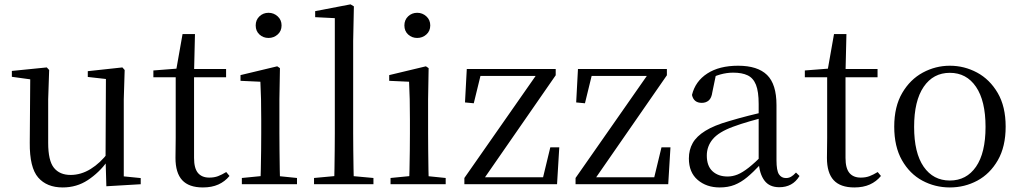

<svg xmlns="http://www.w3.org/2000/svg" viewBox="-20 -825 4573 860"><path d="M260.9 14.6Q189.8 14.6 151.1 -29.8Q112.3 -74.2 113.3 -185.8L115.5 -483.7L137.7 -466.6L33.1 -481V-507.3L189.5 -523L200.2 -511.5L195.8 -380.4V-185.1Q195.8 -105.3 221.6 -73.3Q247.4 -41.4 296.3 -41.4Q342.8 -41.4 386.1 -68.1Q429.4 -94.9 464.9 -141.8L488.1 -103H461.7Q423.1 -51 373.2 -18.2Q323.3 14.6 260.9 14.6ZM456.4 9.3 452.8 -114.1V-115.5L454.4 -471.2L373.2 -480.3V-506.2L528.2 -523L538.4 -511.5L534.4 -380.4V-35L610.3 -27.4V0.2Z M807.9 -478.9V-516H992.7V-478.9ZM888.8 14.6Q826.2 14.6 796.1 -18Q766 -50.7 766 -117.7Q766 -142.1 766.5 -161.1Q767 -180.1 767 -207.1V-478.9H667V-509.4L787.6 -518.8L768 -504.4L797.7 -672.5H853.3L849.2 -500.6V-489V-117.5Q849.2 -71.2 866.7 -50.3Q884.2 -29.5 917.3 -29.5Q939.5 -29.5 956.5 -35.9Q973.4 -42.3 993.4 -54.4L1007.9 -36.8Q987.4 -11.8 958 1.4Q928.6 14.6 888.8 14.6Z M1063.3 0V-27.8L1173.1 -38.6H1204.5L1310.3 -27.8V0ZM1146.3 0Q1147.3 -24.4 1148.2 -65.3Q1149.1 -106.3 1149.6 -150.7Q1150.1 -195.1 1150.1 -228.5V-288.8Q1150.1 -339.6 1149.2 -380.6Q1148.3 -421.6 1146.3 -458.9L1057.3 -463V-488.6L1221.7 -528L1233.9 -519.8L1231.5 -380.2V-228.5Q1231.5 -195.1 1232 -150.7Q1232.5 -106.3 1233.1 -65.3Q1233.7 -24.4 1234.7 0ZM1182.8 -655Q1158.9 -655 1142.1 -670.5Q1125.3 -686 1125.3 -711.1Q1125.3 -735.9 1142.1 -751.8Q1158.9 -767.7 1182.8 -767.7Q1206.2 -767.7 1223.7 -751.8Q1241.2 -735.9 1241.2 -711.1Q1241.2 -686 1223.7 -670.5Q1206.2 -655 1182.8 -655Z M1386.6 0V-27.8L1503.5 -38.6H1535.1L1652.7 -27.8V0ZM1476.7 0Q1477.7 -31.5 1478.2 -70.8Q1478.7 -110.1 1479.2 -151.5Q1479.7 -192.9 1479.7 -228.5V-743.7L1391.7 -748.1V-775.1L1550.1 -805.5L1565.1 -796.5L1561.9 -641V-228.5Q1561.9 -192.9 1562.4 -151.5Q1562.9 -110.1 1563.5 -70.8Q1564.1 -31.5 1565.1 0Z M1729.3 0V-27.8L1839.1 -38.6H1870.5L1976.3 -27.8V0ZM1812.3 0Q1813.3 -24.4 1814.2 -65.3Q1815.1 -106.3 1815.6 -150.7Q1816.1 -195.1 1816.1 -228.5V-288.8Q1816.1 -339.6 1815.2 -380.6Q1814.3 -421.6 1812.3 -458.9L1723.3 -463V-488.6L1887.7 -528L1899.9 -519.8L1897.5 -380.2V-228.5Q1897.5 -195.1 1898 -150.7Q1898.5 -106.3 1899.1 -65.3Q1899.7 -24.4 1900.7 0ZM1848.8 -655Q1824.9 -655 1808.1 -670.5Q1791.3 -686 1791.3 -711.1Q1791.3 -735.9 1808.1 -751.8Q1824.9 -767.7 1848.8 -767.7Q1872.2 -767.7 1889.7 -751.8Q1907.2 -735.9 1907.2 -711.1Q1907.2 -686 1889.7 -670.5Q1872.2 -655 1848.8 -655Z M2060 0V-27.8L2392.5 -503.9V-476.3L2384.5 -484.9H2254.9H2107.2L2136.7 -503.9L2102.1 -362.4L2062.8 -366.2L2070.8 -516H2469.1V-487.9L2139.1 -11.8L2144.6 -51.4L2146.1 -31.1H2281.5H2434.3L2408.3 -13.5L2444.9 -165H2485.1L2475.1 0Z M2558 0V-27.8L2890.5 -503.9V-476.3L2882.5 -484.9H2752.9H2605.2L2634.7 -503.9L2600.1 -362.4L2560.8 -366.2L2568.8 -516H2967.1V-487.9L2637.1 -11.8L2642.6 -51.4L2644.1 -31.1H2779.5H2932.3L2906.3 -13.5L2942.9 -165H2983.1L2973.1 0Z M3203.7 14.6Q3144.5 14.6 3105.1 -19.1Q3065.6 -52.8 3065.6 -115.1Q3065.6 -153.9 3082.8 -184.3Q3099.9 -214.6 3139.4 -239Q3178.9 -263.5 3244.9 -282.3Q3286.8 -294.9 3332.8 -306.7Q3378.8 -318.5 3418.8 -327.7V-303.3Q3378.8 -293.3 3337.7 -281.5Q3296.6 -269.7 3262.6 -257Q3199.3 -233.6 3172.6 -201.7Q3145.9 -169.7 3145.9 -128.2Q3145.9 -81.6 3171.5 -58Q3197.2 -34.4 3239.1 -34.4Q3261.6 -34.4 3283.6 -43.3Q3305.6 -52.2 3333.7 -74.2Q3361.7 -96.3 3399.8 -134.4L3408.5 -87.1H3384.9Q3353.7 -53.7 3326.5 -31.1Q3299.2 -8.4 3270.1 3.1Q3241 14.6 3203.7 14.6ZM3470.8 13.6Q3426.1 13.6 3403.8 -16.6Q3381.5 -46.7 3378.2 -99.7V-103.3V-359Q3378.2 -415 3366.1 -445.3Q3353.9 -475.6 3328.7 -487.6Q3303.6 -499.6 3264 -499.6Q3235.3 -499.6 3206.1 -491.4Q3176.9 -483.2 3143.7 -464.7L3187.2 -491.9L3170.8 -412.7Q3167.2 -386 3154.7 -375.2Q3142.1 -364.3 3123.4 -364.3Q3087.2 -364.3 3079.5 -399.7Q3094.4 -461 3148.1 -495.8Q3201.8 -530.6 3286.2 -530.6Q3373.5 -530.6 3415.8 -489.2Q3458 -447.8 3458 -354.6V-107.7Q3458 -60.8 3469.1 -44.2Q3480.1 -27.5 3500.4 -27.5Q3513 -27.5 3523 -33.2Q3533 -38.8 3545.4 -52.1L3561.1 -36.7Q3545.2 -10.7 3522.6 1.4Q3500 13.6 3470.8 13.6Z M3725.9 -478.9V-516H3910.7V-478.9ZM3806.8 14.6Q3744.2 14.6 3714.1 -18Q3684 -50.7 3684 -117.7Q3684 -142.1 3684.5 -161.1Q3685 -180.1 3685 -207.1V-478.9H3585V-509.4L3705.6 -518.8L3686 -504.4L3715.7 -672.5H3771.3L3767.2 -500.6V-489V-117.5Q3767.2 -71.2 3784.7 -50.3Q3802.2 -29.5 3835.3 -29.5Q3857.5 -29.5 3874.5 -35.9Q3891.4 -42.3 3911.4 -54.4L3925.9 -36.8Q3905.4 -11.8 3876 1.4Q3846.6 14.6 3806.8 14.6Z M4234.5 14.6Q4168.2 14.6 4111.4 -15.9Q4054.6 -46.5 4020 -107.4Q3985.4 -168.3 3985.4 -257.8Q3985.4 -347.6 4021.1 -408.5Q4056.7 -469.3 4113.7 -500Q4170.7 -530.6 4234.5 -530.6Q4299.2 -530.6 4356.2 -500.1Q4413.2 -469.5 4448.9 -408.7Q4484.5 -347.8 4484.5 -257.8Q4484.5 -168 4449.4 -107.2Q4414.3 -46.3 4357.5 -15.8Q4300.7 14.6 4234.5 14.6ZM4234.5 -16.4Q4309 -16.4 4351.7 -78.2Q4394.4 -140.1 4394.4 -256.6Q4394.4 -373.4 4351.7 -436.1Q4309 -498.8 4234.5 -498.8Q4160.1 -498.8 4117.3 -436.1Q4074.5 -373.4 4074.5 -256.6Q4074.5 -140.1 4117.3 -78.2Q4160.1 -16.4 4234.5 -16.4Z"/></svg>

Font: Noto Serif JP
Style: Regular
Weight: 200
Designer: Ryoko NISHIZUKA 西塚涼子 (kana & ideographs); Frank Grießhammer (Latin, Greek & Cyrillic); Wenlong ZHANG 张文龙 (bopomofo); San
Foundry: Adobe
Version: Version 2.001;hotconv 1.1.0;makeotfexe 2.6.0